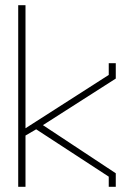

<svg xmlns="http://www.w3.org/2000/svg" viewBox="-20 -718 505 738"><path d="M50 0V-698H78V-225L398 -430V-475H425V-416L145 -237L425 -52V0H398V-39L119 -221L78 -197V0Z"/></svg>

Font: Turret Road ExtraLight
Style: Regular
Weight: 275
Designer: Noponies
Foundry: Noponies
Version: Version 1.001; ttfautohint (v1.8)